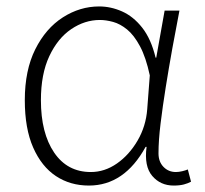

<svg xmlns="http://www.w3.org/2000/svg" viewBox="-20 -563 635 596"><path d="M256 13Q198 13 153.5 -16.5Q109 -46 83 -105Q57 -164 57 -252Q57 -345 89.5 -410Q122 -475 175 -509Q228 -543 288 -543Q324 -543 359 -527.5Q394 -512 421.5 -477Q449 -442 463 -384H465L491 -530H537Q526 -474 515 -413Q504 -352 494.5 -292.5Q485 -233 478.5 -180Q472 -127 472 -87Q472 -61 487.5 -45Q503 -29 526 -29Q535 -29 545.5 -31.5Q556 -34 563 -37L573 1Q564 6 551 9.5Q538 13 519 13Q478 13 452.5 -17Q427 -47 435 -107H432Q366 13 256 13ZM262 -29Q305 -29 343 -55.5Q381 -82 407 -126.5Q433 -171 437 -224L445 -329Q433 -385 414.5 -419.5Q396 -454 374.5 -471.5Q353 -489 331 -495Q309 -501 290 -501Q243 -501 201 -472.5Q159 -444 133 -388.5Q107 -333 107 -252Q107 -150 148 -89.5Q189 -29 262 -29Z"/></svg>

Font: Noto Sans SC ExtraLight
Style: Regular
Weight: 250
Designer: Ryoko NISHIZUKA 西塚涼子 (kana, bopomofo & ideographs); Paul D. Hunt (Latin, Greek & Cyrillic); Sandoll Communications 산돌커뮤니
Foundry: Adobe
Version: Version 2.004-H2;hotconv 1.0.118;makeotfexe 2.5.65603